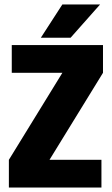

<svg xmlns="http://www.w3.org/2000/svg" viewBox="-20 -845 504 865"><path d="M444 -642V-517H33V-642ZM261 -517H444L203 -125H20ZM437 -125V0H20V-125ZM164 -675 261 -825H431L298 -675Z"/></svg>

Font: Teko Variable Light
Style: Regular
Weight: 300
Designer: Manushi Parikh, Jonny Pinhorn
Foundry: Indian Type Foundry
Version: Version 3.000